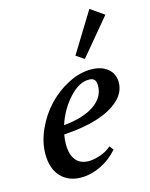

<svg xmlns="http://www.w3.org/2000/svg" viewBox="-112 -801 690 884"><g transform="rotate(-15 232.5 -359.0)"><path d="M321.3 -511.7 283.2 -537.6 400.9 -729 465.3 -684.1ZM165 11.2Q104 11.2 68.1 -27.6Q32.2 -66.4 32.2 -135.3Q32.2 -192.9 59.1 -252Q85.9 -311 128.2 -356Q170.4 -400.9 225.8 -429.4Q281.2 -458 335.4 -458Q384.8 -458 414.6 -433.3Q444.3 -408.7 444.3 -367.7Q444.3 -320.3 404.3 -283.7Q364.3 -247.1 296.1 -226.3Q228 -205.6 139.6 -200.7Q135.3 -177.2 135.3 -155.3Q135.3 -103.5 157.2 -78.1Q179.2 -52.7 217.8 -52.7Q242.2 -52.7 273.4 -63.5Q304.7 -74.2 326.2 -93.8L340.8 -74.7Q307.1 -35.2 259.8 -12Q212.4 11.2 165 11.2ZM313.5 -415Q267.1 -415.5 220.2 -364.3Q173.3 -313 149.9 -242.2Q242.7 -250.5 295.4 -286.4Q348.1 -322.3 348.1 -377.9Q348.1 -397.9 339.6 -406.7Q331.1 -415.5 313.5 -415Z"/></g></svg>

Font: Elstob 8pt SemiBold
Style: Italic
Weight: 600
Italic angle: -20°
Designer: Peter S. Baker
Version: Version 1.015